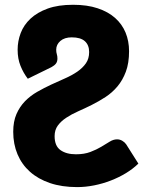

<svg xmlns="http://www.w3.org/2000/svg" viewBox="-20 -756 593 784"><path d="M93.5 -434.5Q75.5 -458 63.8 -487Q52 -516 52 -553Q52 -588 64.5 -621Q77 -654 104.5 -679.8Q132 -705.5 174.8 -721Q217.5 -736.5 278.5 -736.5Q336 -736.5 378.8 -722.2Q421.5 -708 450 -682.8Q478.5 -657.5 492.8 -622.8Q507 -588 507 -547Q507 -498.5 494 -463.5Q481 -428.5 459.5 -403Q438 -377.5 410.8 -359.8Q383.5 -342 355 -327.8Q326.5 -313.5 299.2 -301.5Q272 -289.5 250.5 -275.2Q229 -261 216 -243.2Q203 -225.5 203 -200Q203 -160 227 -143Q251 -126 290 -126Q324 -126 349 -135.5Q374 -145 393.2 -156.5Q412.5 -168 427.8 -177.5Q443 -187 458 -187Q469.5 -187 479.2 -181.2Q489 -175.5 495 -167L545 -88Q523 -66.5 494.2 -49Q465.5 -31.5 432.5 -18.8Q399.5 -6 364.2 1Q329 8 295 8Q232.5 8 184 -8.5Q135.5 -25 102.2 -54.8Q69 -84.5 51.5 -126Q34 -167.5 34 -218Q34 -260 47.2 -290.2Q60.5 -320.5 82.2 -342.8Q104 -365 132 -381Q160 -397 189 -410.5Q218 -424 246 -436.2Q274 -448.5 295.8 -463.5Q317.5 -478.5 330.8 -497.5Q344 -516.5 344 -543.5Q344 -572 326.5 -587.8Q309 -603.5 273 -603.5Q243.5 -603.5 226.5 -588.8Q209.5 -574 209.5 -553Q209.5 -542.5 212 -534.8Q214.5 -527 214.5 -517Q214.5 -504.5 208.5 -496.5Q202.5 -488.5 189.5 -481.5Z"/></svg>

Font: Lato Black
Style: Regular
Weight: 900
Designer: Lukasz Dziedzic
Foundry: tyPoland Lukasz Dziedzic
Version: Version 2.007; 2014-02-27